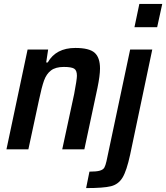

<svg xmlns="http://www.w3.org/2000/svg" viewBox="-20 -763 849 981"><path d="M121 -510H226L216 -444H224Q266 -518 365 -518Q436 -518 463.5 -493.5Q491 -469 491 -413Q491 -377 478 -314L411 0H298L359 -283Q373 -357 373 -376Q373 -404 358.5 -412.5Q344 -421 306 -421Q264 -421 240.5 -403Q217 -385 205 -351.5Q193 -318 179 -251L125 0H13ZM667 -624 692 -743H809L783 -624ZM524 61 645 -510H758L645 27Q627 110 606 144.5Q585 179 547 188.5Q509 198 420 198L437 114Q473 114 490 109Q507 104 513 93.5Q519 83 524 61Z"/></svg>

Font: Saira Semi Condensed Medium
Style: Italic
Weight: 500
Width: 4
Italic angle: -12°
Designer: Hector Gatti with collaboration of the Omnibus-Type team
Foundry: Omnibus-Type
Version: Version 1.001; ttfautohint (v1.8)